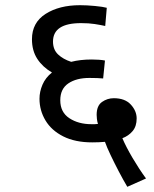

<svg xmlns="http://www.w3.org/2000/svg" viewBox="-20 -652 591 739"><path d="M470 67Q454 40 437 7.5Q420 -25 405.5 -55.5Q391 -86 384 -106Q372 -105 359.5 -104.5Q347 -104 335 -104Q269 -104 223.5 -127Q178 -150 155 -188.5Q132 -227 132 -272Q132 -299 143.5 -326Q155 -353 180 -373Q144 -394 123.5 -425.5Q103 -457 103 -501Q103 -565 155.5 -598.5Q208 -632 288 -632Q314 -632 345.5 -629Q377 -626 391 -622L385 -552Q367 -556 344.5 -559.5Q322 -563 292 -563Q184 -563 184 -492Q184 -461 203.5 -442.5Q223 -424 254 -414Q289 -423 333 -423Q347 -423 361 -422Q375 -421 384 -419L377 -350Q367 -351 354 -351.5Q341 -352 324 -352Q274 -352 243 -331Q212 -310 212 -266Q212 -220 247 -197Q282 -174 332 -174Q338 -174 344.5 -174Q351 -174 357 -175Q354 -185 353 -194.5Q352 -204 352 -210Q352 -245 372.5 -259.5Q393 -274 418 -274Q461 -274 483.5 -249.5Q506 -225 506 -196Q506 -166 490.5 -147.5Q475 -129 451 -120Q465 -87 490 -44.5Q515 -2 542 35Z"/></svg>

Font: Noto Sans Historical
Style: Regular
Weight: 400
Designer: Monotype Design Team
Foundry: Monotype Imaging Inc.
Version: Version 2.013; ttfautohint (v1.8.4.7-5d5b)